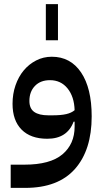

<svg xmlns="http://www.w3.org/2000/svg" viewBox="-20 -674 507 934"><path d="M32 127H99Q224 127 283.5 77Q343 27 343 -58V-82H338Q307 1 210 1Q129 1 85 -43.5Q41 -88 41 -169Q41 -217 55.5 -259Q70 -301 95.5 -331.5Q121 -362 156 -380Q191 -398 232 -398Q323 -398 374.5 -321.5Q426 -245 426 -108Q426 56 344.5 148Q263 240 103 240H32ZM235 -113Q277 -113 302.5 -119Q328 -125 343 -138Q341 -204 308.5 -244Q276 -284 223 -284Q177 -284 150 -256Q123 -228 123 -183Q123 -146 146.5 -129.5Q170 -113 215 -113ZM203 -654H262V-478H203Z"/></svg>

Font: IBM Plex Sans Arabic Medium
Style: Regular
Weight: 500
Designer: Mike Abbink, Paul van der Laan, Pieter van Rosmalen, Wael Morcos, Khajak Apelian
Foundry: Bold Monday
Version: Version 1.1